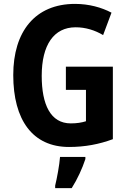

<svg xmlns="http://www.w3.org/2000/svg" viewBox="-20 -744 659 985"><path d="M318 -402V-283H421V-122C399 -115 374 -111 343 -111C239 -111 194 -208 194 -355C194 -513 256 -604 368 -604C419 -604 467 -589 509 -564L552 -679C501 -706 436 -724 365 -724C160 -724 48 -582 48 -359C48 -129 147 10 334 10C416 10 489 -4 559 -30V-402ZM418 72V61H288C285 102 272 172 263 208V221H348C377 175 402 121 418 72Z"/></svg>

Font: Noto Sans Arabic UI Cn
Style: Bold
Weight: 700
Width: 3
Designer: Monotype Design Team, Nadine Chahine and Nizar Qandah
Foundry: Monotype Imaging Inc.
Version: Version 2.010